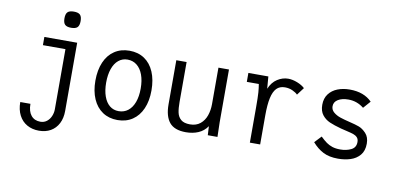

<svg xmlns="http://www.w3.org/2000/svg" viewBox="-87 -1068 3173 1544"><g transform="rotate(10 1500.0 -296.0)"><path d="M292 127Q322.5 127 344.8 109.5Q367 92 378.5 64.5Q390 37 390 9V-483H206V-550H474V7Q474 66 451.5 109.8Q429 153.5 388.2 176.8Q347.5 200 293 200Q238 200 195.8 176.2Q153.5 152.5 129.8 107Q106 61.5 106 -1H189Q189 60 216.2 93.5Q243.5 127 292 127ZM339 -726Q339 -762 354 -777Q369 -792 405 -792Q441 -792 456 -777Q471 -762 471 -726Q471 -690 456 -675Q441 -660 405 -660Q369 -660 354 -675Q339 -690 339 -726Z M671 -275.5Q671 -362.5 698.8 -426.8Q726.5 -491 778.5 -525.5Q830.5 -560 901 -560Q971 -560 1022.5 -525.5Q1074 -491 1101.5 -426.8Q1129 -362.5 1129 -275.5Q1129 -190 1101.2 -126.5Q1073.5 -63 1021.8 -28.5Q970 6 900 6Q830 6 778.2 -28.5Q726.5 -63 698.8 -126.8Q671 -190.5 671 -275.5ZM1041 -275.5Q1041 -340.5 1023.5 -388Q1006 -435.5 973.5 -461.2Q941 -487 897 -487Q855 -487 823.8 -461.2Q792.5 -435.5 775.8 -387.8Q759 -340 759 -275.5Q759 -211 775.8 -163.8Q792.5 -116.5 823.5 -91.2Q854.5 -66 897 -66Q941 -66 973.5 -91.2Q1006 -116.5 1023.5 -163.8Q1041 -211 1041 -275.5Z M1283.5 -190V-550H1367.5V-224Q1367.5 -171.5 1374.8 -137.5Q1382 -103.5 1406.8 -82.2Q1431.5 -61 1480.5 -61Q1531.5 -61 1564.5 -88.2Q1597.5 -115.5 1612.5 -158.8Q1627.5 -202 1627.5 -252V-550H1713.5V-119Q1713.5 -86 1715.5 -38Q1715.5 -27 1716.5 0H1637.5L1633.5 -73Q1605 -31.5 1560 -12.2Q1515 7 1458.5 7Q1365 7 1324.2 -43Q1283.5 -93 1283.5 -190Z M1981 -287Q1981 -373.5 1978.2 -409.5Q1975.5 -445.5 1970 -477H1872V-550H2035L2043 -451Q2066 -506 2108.2 -533Q2150.5 -560 2196 -560Q2231.5 -560 2270.8 -544.5Q2310 -529 2333 -507L2287 -446Q2273 -461 2244.8 -474Q2216.5 -487 2182 -487Q2139.5 -487 2114 -460.5Q2088.5 -434 2076.8 -379.2Q2065 -324.5 2065 -237V0H1981Z M2489.5 -93.5 2541.5 -148.5Q2570 -121 2591.8 -105.5Q2613.5 -90 2640.8 -81Q2668 -72 2705.5 -72Q2755.5 -72 2794 -90.8Q2832.5 -109.5 2832.5 -155Q2832.5 -178.5 2820 -192Q2807.5 -205.5 2788 -212.2Q2768.5 -219 2731 -227.5Q2694 -236 2683.5 -239Q2624.5 -255 2587.5 -271.2Q2550.5 -287.5 2526 -318.8Q2501.5 -350 2501.5 -401Q2501.5 -454 2528.5 -489.8Q2555.5 -525.5 2600.2 -542.8Q2645 -560 2699.5 -560Q2815 -560 2880.5 -493L2828.5 -434Q2772.5 -479 2701.5 -479Q2650 -479 2617.5 -459Q2585 -439 2585 -404Q2585 -375 2608.2 -355.2Q2631.5 -335.5 2664.2 -324.5Q2697 -313.5 2745.5 -302Q2790 -291.5 2820.2 -280.5Q2850.5 -269.5 2879.5 -238.8Q2908.5 -208 2908.5 -155Q2908.5 -96 2878.5 -60.8Q2848.5 -25.5 2801.8 -10.8Q2755 4 2700.5 4Q2628.5 4 2579.5 -21Q2530.5 -46 2489.5 -93.5Z"/></g></svg>

Font: JuliaMono
Style: Regular
Weight: 400
Monospace: yes
Designer: cormullion
Foundry: corm
Version: Version 0.055; ttfautohint (v1.8.4)